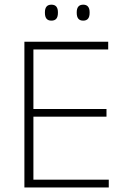

<svg xmlns="http://www.w3.org/2000/svg" viewBox="-20 -822 552 842"><path d="M87 0V-639H126.5V0ZM99.5 0V-34H457V0ZM109 -310.5V-344H447V-310.5ZM98.5 -605V-639H454.5V-605ZM205.5 -731.5Q191 -731.5 184 -740Q177 -748.5 177 -765.5V-768.5Q177 -784.5 184 -793Q191 -801.5 205.5 -801.5Q220 -801.5 227 -793Q234 -784.5 234 -768.5V-765.5Q234 -748.5 227 -740Q220 -731.5 205.5 -731.5ZM345 -731.5Q330.5 -731.5 323.5 -740Q316.5 -748.5 316.5 -765.5V-768.5Q316.5 -784.5 323.5 -793Q330.5 -801.5 345 -801.5Q359 -801.5 366 -793Q373 -784.5 373 -768.5V-765.5Q373 -748.5 366 -740Q359 -731.5 345 -731.5Z"/></svg>

Font: Anek Bangla
Style: Extra-light
Weight: 200
Designer: Sulekha Rajkumar (Bangla), Yesha Goshar (Latin)
Foundry: Ek Type
Version: Version 1.002;March 21, 2022;FontCreator 13.0.0.2683 64-bit